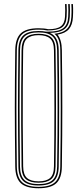

<svg xmlns="http://www.w3.org/2000/svg" viewBox="-20 -948 390 972"><path d="M175.2 5Q112.8 5 85.4 -20.6Q58 -46.2 57.2 -105Q56.2 -191.2 55.6 -263.6Q55 -336 55 -403.2Q55 -470.5 55.6 -541Q56.2 -611.5 57.2 -694Q58 -753.5 85.4 -779.2Q112.8 -805 175.2 -805Q204.2 -805 224.2 -800Q268.2 -800 287.9 -814.8Q307.5 -829.5 309.2 -864Q310.2 -879.5 310.2 -895.9Q310.2 -912.2 309.2 -927.5H317.2Q318.2 -912.2 318.2 -895.8Q318.2 -879.2 317.2 -863.5Q315.2 -824.2 292.9 -809Q270.5 -793.8 219 -793.8Q201.2 -798 175.2 -798Q117 -798 91.5 -773.9Q66 -749.8 65.2 -694Q64.2 -611.5 63.6 -541Q63 -470.5 63 -403.2Q63 -336 63.6 -263.6Q64.2 -191.2 65.2 -105Q66 -50 91.6 -26Q117.2 -2 175.2 -2Q233.5 -2 259 -26Q284.5 -50 285.2 -105Q286.5 -191.2 287 -263.6Q287.5 -336 287.5 -403.2Q287.5 -470.5 287 -541Q286.5 -611.5 285.2 -694Q285 -723.8 277.9 -744.2Q270.8 -764.8 255.5 -777Q298.8 -781.5 319 -801.8Q339.2 -822 341.2 -861.8Q342 -872.8 342.1 -884Q342.2 -895.2 342.1 -906.4Q342 -917.5 341.2 -927.5H349.2Q350 -917.5 350.1 -906.4Q350.2 -895.2 350.1 -883.9Q350 -872.5 349.2 -861.2Q347.2 -822 328.9 -800.6Q310.5 -779.2 271.2 -772.8Q292.5 -747.2 293.2 -694Q294.5 -611.5 295 -541Q295.5 -470.5 295.5 -403.2Q295.5 -336 295 -263.6Q294.5 -191.2 293.2 -105Q292.5 -46.2 265.2 -20.6Q238 5 175.2 5ZM175.2 -16Q223.8 -16 246.2 -36.4Q268.8 -56.8 269.2 -105Q270.5 -191.2 271 -263.6Q271.5 -336 271.5 -403.2Q271.5 -470.5 271 -541Q270.5 -611.5 269.2 -694Q268.5 -742.2 246.6 -763.1Q224.8 -784 175.2 -784Q125.8 -784 103.9 -763.1Q82 -742.2 81.2 -694Q80.2 -611.5 79.6 -541Q79 -470.5 79 -403.2Q79 -336 79.6 -263.6Q80.2 -191.2 81.2 -105Q81.8 -56.8 104.2 -36.4Q126.8 -16 175.2 -16ZM175.2 -23Q133 -23 111.4 -40.8Q89.8 -58.5 89.2 -105Q87.8 -220 87.2 -316.8Q86.8 -413.5 87.4 -504.6Q88 -595.8 89.2 -694Q89.8 -739.5 110.6 -758.2Q131.5 -777 175.2 -777Q219.2 -777 240 -758.2Q260.8 -739.5 261.2 -694Q262.2 -625.5 262.8 -556.6Q263.2 -487.8 263.4 -416.1Q263.5 -344.5 263 -267.4Q262.5 -190.2 261.2 -105Q260.8 -58.5 239.1 -40.8Q217.5 -23 175.2 -23ZM175.2 -30Q214 -30 233.4 -46.6Q252.8 -63.2 253.2 -106Q254.2 -183.5 254.9 -254.2Q255.5 -325 255.5 -394.6Q255.5 -464.2 255 -537.5Q254.5 -610.8 253.2 -693Q252.8 -736.2 233.4 -753.1Q214 -770 175.2 -770Q136.8 -770 117.2 -753.1Q97.8 -736.2 97.2 -693Q96 -603 95.4 -511.1Q94.8 -419.2 95.2 -319.6Q95.8 -220 97.2 -106Q97.8 -63.2 117.2 -46.6Q136.8 -30 175.2 -30ZM175.2 -9Q121.5 -9 97.8 -31.4Q74 -53.8 73.2 -105Q72.2 -191.2 71.6 -263.6Q71 -336 71 -403.2Q71 -470.5 71.6 -541Q72.2 -611.5 73.2 -694Q74 -746 97.8 -768.5Q121.5 -791 175.2 -791Q196.5 -791 212.5 -787.8H225.2Q276.8 -787.8 300 -805.2Q323.2 -822.8 325.2 -863Q326.2 -879 326.2 -895.6Q326.2 -912.2 325.2 -927.5H333.2Q334.2 -912.2 334.2 -895.4Q334.2 -878.5 333.2 -862.2Q331 -820.5 307.6 -801.6Q284.2 -782.8 232.5 -781.5Q255.5 -771.5 266.1 -750.2Q276.8 -729 277.2 -694Q278.5 -611.5 279 -541Q279.5 -470.5 279.5 -403.2Q279.5 -336 279 -263.6Q278.5 -191.2 277.2 -105Q276.5 -53.8 252.8 -31.4Q229 -9 175.2 -9Z"/></svg>

Font: Big Shoulders Inline Text SC Thin
Style: Regular
Weight: 100
Designer: Patric King
Foundry: XO Type Co
Version: Version 2.002